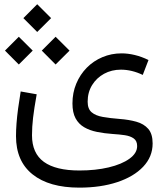

<svg xmlns="http://www.w3.org/2000/svg" viewBox="-20 -648 778 888"><path d="M666.8 -370.4Q635 -386 603.3 -393.6Q571.7 -401.2 542.4 -401.2Q495.1 -401.2 453.8 -383.7Q412.4 -366.3 381.4 -334.9Q350.5 -303.6 332.8 -261.3Q315.1 -219.1 315.1 -169.5Q315.1 -127.4 329.4 -100.9Q343.7 -74.5 369.2 -59.6Q394.7 -44.7 428.5 -37.9Q462.4 -31 501.5 -28.3Q531.8 -26.5 557.4 -22.7Q583.1 -18.8 598.7 -7.5Q614.3 3.7 614.3 27.7Q614.3 60.5 578.7 86.1Q543.1 111.8 482.6 126.2Q422.2 140.5 347.3 140.5Q238 140.5 183 100.7Q128 60.8 128 -22.4Q128 -60.7 132.9 -103.1Q137.8 -145.4 149.7 -211.9L75.7 -225Q68.7 -183 63.7 -146Q58.8 -109.1 56.4 -77.3Q54 -45.5 54 -18.3Q54 97.5 130.8 158.6Q207.5 219.8 346.9 219.8Q445.8 219.8 522.3 194.4Q598.7 169.1 642.3 123Q685.9 76.9 685.9 15.5Q685.9 -28.8 665.6 -52.1Q645.2 -75.4 610.7 -85Q576.1 -94.7 533.9 -97.8Q488.7 -101.3 455.4 -107.2Q422 -113.1 403.7 -128.8Q385.4 -144.5 385.4 -177.5Q385.4 -221 405.9 -254.3Q426.4 -287.7 461.3 -306.8Q496.3 -325.8 539.3 -325.8Q589.4 -325.8 640.3 -301.5ZM88.1 -564.2 152.1 -500.1 216.4 -564.2 152.1 -628.4ZM173.2 -413.9 237.2 -349.7 301.6 -413.9 237.2 -478ZM3 -413.9 67 -349.7 131.3 -413.9 67 -478Z"/></svg>

Font: Estedad VF
Style: Regular
Weight: 100
Designer: Amin Abedi
Version: Version 7.3